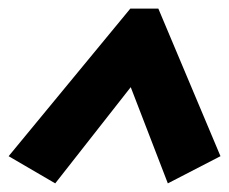

<svg xmlns="http://www.w3.org/2000/svg" viewBox="-53 -619 531 445"><path d="M75 -194 -33 -257 249 -599H314L458 -257L336 -194L250 -417Z"/></svg>

Font: Piazzolla SC Black
Style: Italic
Weight: 900
Italic angle: -11.3°
Designer: Juan Pablo del Peral
Foundry: Huerta Tipografica
Version: Version 1.330